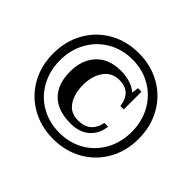

<svg xmlns="http://www.w3.org/2000/svg" viewBox="-166 -934 1156 1156"><g transform="rotate(45 412.0 -355.5)"><path d="M48 -355Q48 -460 95 -543.5Q142 -627 225 -674Q308 -721 412 -721Q516 -721 599 -674Q682 -627 729 -543.5Q776 -460 776 -355Q776 -250 729 -167Q682 -84 599 -37Q516 10 412 10Q308 10 225 -37Q142 -84 95 -167Q48 -250 48 -355ZM717 -355Q717 -443 678 -514Q639 -585 569.5 -626Q500 -667 412 -667Q324 -667 254 -626Q184 -585 145 -514Q106 -443 106 -355Q106 -267 145 -195.5Q184 -124 254 -83.5Q324 -43 412 -43Q500 -43 569.5 -83.5Q639 -124 678 -195.5Q717 -267 717 -355ZM197 -350Q197 -449 253 -509.5Q309 -570 411 -570Q452 -570 489.5 -558.5Q527 -547 551 -524L557 -568H587V-417H558Q544 -524 445 -524Q380 -524 344.5 -474Q309 -424 309 -349Q309 -273 341.5 -224Q374 -175 438 -175Q542 -175 562 -277H594Q587 -212 542 -171Q497 -130 420 -130Q312 -130 254.5 -186.5Q197 -243 197 -350Z"/></g></svg>

Font: Taviraj DemiBold
Style: Regular
Weight: 600
Designer: Katatrad Team
Foundry: CadsonDemak
Version: Version 1.030